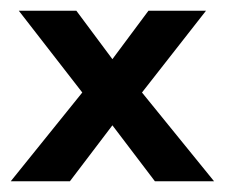

<svg xmlns="http://www.w3.org/2000/svg" viewBox="-28 -337 418 357"><path d="M-8 0H102L181 -104L260 0H370L236 -165L355 -317H248L181 -227L114 -317H7L125 -165Z"/></svg>

Font: Rabbid Highway Sign II Hop
Style: Regular
Weight: 400
Foundry: Cannot Into Space Fonts
Version: Version 0.277